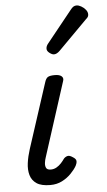

<svg xmlns="http://www.w3.org/2000/svg" viewBox="-58 -882 523 936"><g transform="rotate(-5 203.0 -413.5)"><path d="M150 17Q106 17 83 1.5Q60 -14 52.5 -40.5Q45 -67 49.5 -99.5Q54 -132 65 -166L168 -483Q174 -503 184 -509Q194 -515 218 -515Q241 -515 251 -506Q261 -497 256 -483L139 -119Q135 -108 133 -93.5Q131 -79 136 -68.5Q141 -58 159 -58Q174 -58 187 -65.5Q200 -73 210 -84Q220 -95 226 -104Q232 -112 243 -116Q254 -120 270 -109Q287 -99 287 -88Q287 -77 281 -66Q271 -48 252 -28.5Q233 -9 207.5 4Q182 17 150 17ZM223 -616Q214 -616 201.5 -625.5Q189 -635 189 -646Q189 -653 191.5 -659Q194 -665 199 -671L322 -824Q331 -836 338 -840Q345 -844 353 -844Q363 -844 375.5 -837Q388 -830 397 -819Q406 -808 406 -796Q406 -788 402.5 -783Q399 -778 393 -773L252 -631Q237 -616 223 -616Z"/></g></svg>

Font: Playwrite RO
Style: Regular
Weight: 400
Designer: Veronika Burian, José Scaglione
Foundry: TypeTogether
Version: Version 1.002